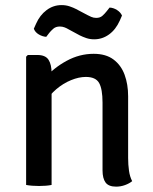

<svg xmlns="http://www.w3.org/2000/svg" viewBox="-20 -708 586 735"><path d="M123 -497.5Q154 -497.5 165.8 -479.2Q177.5 -461 177.5 -428V0Q157.5 4 129.5 4Q101 4 80 0V-491L86.5 -497.5ZM470.5 -103.5Q470.5 -77.5 473.8 -54.5Q477 -31.5 486 -14.5Q475 -5.5 458.5 0.5Q442 6.5 424.5 6.5Q396 6.5 384.2 -9.2Q372.5 -25 372.5 -56V-315Q372.5 -367 359.5 -390.2Q346.5 -413.5 308.5 -413.5Q282 -413.5 252 -401.2Q222 -389 195.5 -366.5Q169 -344 152.5 -314.5V-409.5Q186 -448.5 235.2 -475.2Q284.5 -502 338.5 -502Q385.5 -502 414.5 -480.2Q443.5 -458.5 457 -421.8Q470.5 -385 470.5 -339.5ZM242 -596Q236.5 -599.5 227.8 -603Q219 -606.5 209 -606.5Q193.5 -606.5 183.8 -597.8Q174 -589 168.5 -582L157 -567Q142.5 -568 128.5 -576.2Q114.5 -584.5 109.5 -598L118 -617Q132.5 -650 158.2 -669.2Q184 -688.5 215.5 -688.5Q232.5 -688.5 247 -683.5Q261.5 -678.5 271 -673.5L314.5 -650.5Q320 -647.5 329 -643.5Q338 -639.5 348.5 -639.5Q363 -639.5 372 -647.5Q381 -655.5 388 -664.5L399.5 -679Q414 -678.5 427.8 -669.8Q441.5 -661 447 -648.5L438.5 -629Q423 -594.5 397.2 -576Q371.5 -557.5 340.5 -557.5Q324.5 -557.5 310.5 -562.2Q296.5 -567 285.5 -572.5Z"/></svg>

Font: Signika Negative Light
Style: Regular
Weight: 400
Version: Version 2.001